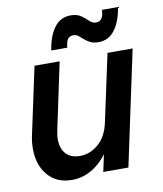

<svg xmlns="http://www.w3.org/2000/svg" viewBox="-83 -794 740 873"><g transform="rotate(-10 287.0 -358.0)"><path d="M180 11Q109 11 68.5 -36.5Q28 -84 28 -158Q28 -173 29.5 -188.5Q31 -204 34 -217L101 -530H217L152 -223Q150 -212 148.5 -202.5Q147 -193 147 -183Q147 -138 170 -114Q193 -90 234 -90Q281 -90 320 -124Q359 -158 372 -223L438 -530H554L441 0H325L363 -178L403 -223Q388 -150 354.5 -97.5Q321 -45 276 -17Q231 11 180 11ZM188 -585Q198 -651 226.5 -689Q255 -727 302 -727Q332 -727 350 -714Q368 -701 381.5 -688Q395 -675 411 -675Q428 -675 437 -687.5Q446 -700 447 -727H521Q511 -662 482.5 -623.5Q454 -585 407 -585Q384 -585 369 -592.5Q354 -600 342.5 -610.5Q331 -621 321 -628.5Q311 -636 299 -636Q281 -636 272.5 -623.5Q264 -611 262 -585Z"/></g></svg>

Font: Radio Canada Big Medium
Style: Italic
Weight: 500
Italic angle: -12°
Designer: Étienne Aubert Bonn
Foundry: Coppers and Brasses
Version: Version 1.001